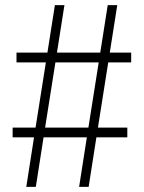

<svg xmlns="http://www.w3.org/2000/svg" viewBox="-20 -725 558 745"><path d="M82 0 112 -192H29V-230H118L158 -483H44V-521H164L193 -705H230L201 -521H369L398 -705H435L406 -521H489V-483H400L360 -230H474V-192H354L324 0H287L317 -192H149L119 0ZM155 -230H323L363 -483H195Z"/></svg>

Font: Nunito Sans 12pt ExtraLight Condensed
Style: Regular
Weight: 200
Width: 3
Version: Version 3.101;gftools[0.9.27]